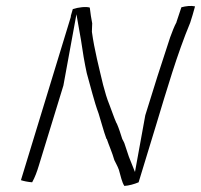

<svg xmlns="http://www.w3.org/2000/svg" viewBox="-20 -619 663 633"><path d="M213 -565H214L49 -25C58 -22 72 -19 86 -18C95 -34 102 -53 108 -73L189 -337L232 -572L247 -487C252 -451 259 -410 266 -378C279 -333 290 -285 305 -245C314 -217 321 -188 331 -161H332C339 -140 350 -116 357 -91C361 -82 367 -73 372 -59C378 -38 382 -18 390 -6C405 -7 423 -12 437 -18L495 -208C529 -320 564 -441 607 -544C612 -560 618 -578 623 -598C610 -601 593 -599 578 -595L562 -547V-546C554 -531 548 -515 541 -496C514 -415 485 -324 459 -239L425 -52L405 -102C400 -116 394 -134 390 -147C389 -150 387 -153 383 -161C378 -177 372 -196 365 -212L364 -213C355 -233 349 -253 341 -273C332 -295 327 -313 320 -339C307 -394 291 -455 283 -514V-515C283 -526 284 -534 284 -542C281 -558 278 -575 276 -594C264 -598 238 -595 220 -589Z"/></svg>

Font: SolarCharger
Style: 152
Weight: 100
Designer: Mew Too
Foundry: Cannot Into Space Fonts/KineticPlasma Fonts
Version: Version 1.100